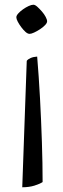

<svg xmlns="http://www.w3.org/2000/svg" viewBox="-20 -526 268 811"><path d="M74 265 93 -269Q98 -276 109.5 -281Q121 -286 137 -287Q144 -204 149 -110.5Q154 -17 157 74.5Q160 166 160 243Q148 251 125.5 258Q103 265 74 265ZM105 -383Q97 -383 88 -391Q79 -399 70 -411Q61 -423 55 -434.5Q49 -446 49 -453Q49 -460 57 -469Q65 -478 77 -486.5Q89 -495 101 -500.5Q113 -506 121 -506Q128 -506 137.5 -497.5Q147 -489 157 -477.5Q167 -466 173 -454.5Q179 -443 179 -436Q179 -429 170.5 -420Q162 -411 149 -402.5Q136 -394 124 -388.5Q112 -383 105 -383Z"/></svg>

Font: Texturina Medium 12pt ExtraLight
Style: Regular
Weight: 250
Version: Version 1.002